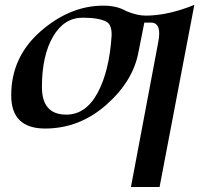

<svg xmlns="http://www.w3.org/2000/svg" viewBox="-20 -505 859 769"><path d="M245.6 -45.9Q324.2 -45.9 371.3 -133.8Q418.5 -221.7 427.2 -365.2Q427.2 -404.8 408.7 -416.5Q379.9 -434.1 311 -434.1Q236.3 -434.1 192.1 -357.9Q147.9 -281.7 147.9 -156.2Q147.9 -45.9 245.6 -45.9ZM619.1 244.1H504.4L613.3 -333.5Q617.7 -354.5 617.7 -370.6Q617.7 -414.6 584 -414.6H558.1L534.7 -296.9Q513.2 -179.7 405.5 -85Q297.9 9.8 160.6 9.8Q24.9 9.8 24.9 -123Q24.9 -276.9 142.6 -379.6Q260.3 -482.4 394 -482.4Q449.2 -482.4 485.8 -460.4Q529.8 -442.4 563.5 -442.4Q651.9 -442.4 758.3 -485.4Z"/></svg>

Font: Kelvinch
Style: Bold Italic
Weight: 700
Italic angle: -10°
Designer: Paul James Miller
Foundry: High-Logic / Made with FontCreator
Version: Version 3.30 September 23, 2016